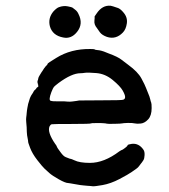

<svg xmlns="http://www.w3.org/2000/svg" viewBox="-20 -613 587 666"><path d="M126 -365 133 -376Q133 -376 135.5 -379Q138 -382 138 -382.5Q138 -383 141.5 -386Q145 -389 145 -391.5Q145 -394 175 -412Q226 -444 294 -443Q307 -443 308.5 -441.5Q310 -440 316.5 -439.5Q323 -439 324.5 -438.5Q326 -438 331.5 -437Q337 -436 356 -428Q389 -416 402 -405.5Q415 -395 425 -388Q458 -364 470.5 -341Q483 -318 486.5 -308Q490 -298 494.5 -288Q499 -278 501 -269Q503 -260 504.5 -257Q506 -254 506 -238Q506 -212 494 -199Q482 -186 468.5 -184.5Q455 -183 447 -185Q439 -187 423 -186.5Q407 -186 404 -185Q401 -184 377 -183.5Q353 -183 350.5 -184Q348 -185 340 -185.5Q332 -186 331.5 -186Q331 -186 323.5 -186Q316 -186 310 -186Q296 -186 296 -185Q294 -183 229 -183Q164 -183 159.5 -182Q155 -181 152 -175Q143 -155 172 -113Q175 -110 176.5 -106Q178 -102 181 -97.5Q184 -93 190 -85Q200 -71 208 -68Q216 -65 219.5 -63.5Q223 -62 225 -62Q227 -62 238 -57Q256 -48 292 -48Q341 -48 394 -88Q400 -92 400.5 -92Q401 -92 403.5 -93Q406 -94 414 -100Q422 -106 422.5 -109Q423 -112 437 -114Q462 -117 478 -93Q482 -87 481.5 -75Q481 -63 477.5 -57.5Q474 -52 472.5 -50Q471 -48 468.5 -45Q466 -42 462.5 -37Q459 -32 454 -28.5Q449 -25 437 -16.5Q425 -8 394.5 8Q364 24 335.5 29Q307 34 301 33Q295 32 291.5 32Q288 32 283.5 31.5Q279 31 268 30Q257 29 250 27.5Q243 26 235.5 25Q228 24 224 23Q220 22 217 22Q207 22 184 9Q161 -4 151.5 -12.5Q142 -21 134.5 -28Q127 -35 109.5 -57.5Q92 -80 84.5 -100Q77 -120 77.5 -121Q78 -122 77 -127Q73 -146 73 -155.5Q73 -165 72.5 -171.5Q72 -178 71 -189.5Q70 -201 71 -206Q72 -211 72 -214Q72 -217 72.5 -220Q73 -223 73.5 -229.5Q74 -236 75 -239Q76 -242 76.5 -246.5Q77 -251 77.5 -252Q78 -253 81 -263.5Q84 -274 85.5 -276.5Q87 -279 88 -281.5Q89 -284 91.5 -287Q94 -290 96 -294.5Q98 -299 101.5 -301.5Q105 -304 106 -306.5Q107 -309 110 -310.5Q113 -312 113 -313.5Q113 -315 112.5 -316Q112 -317 112.5 -318Q113 -319 111.5 -320.5Q110 -322 111 -323.5Q112 -325 110.5 -326Q109 -327 110 -328.5Q111 -330 110 -330.5Q109 -331 110.5 -333Q112 -335 112.5 -340Q113 -345 118 -352.5Q123 -360 123.5 -361.5Q124 -363 125 -364Q126 -365 126 -365ZM259 -359Q229 -359 183 -325Q170 -315 167 -311.5Q164 -308 158 -293Q148 -266 155.5 -263.5Q163 -261 181 -261.5Q199 -262 202.5 -261.5Q206 -261 215 -260.5Q224 -260 231 -261Q238 -262 246 -263Q254 -264 254.5 -264.5Q255 -265 329 -265Q403 -265 407 -267Q414 -269 414 -276.5Q414 -284 405.5 -299Q397 -314 371 -335.5Q345 -357 314.5 -359.5Q284 -362 275 -360.5Q266 -359 259 -359ZM165 -573Q176 -585 184 -588Q200 -594 215 -591Q230 -588 231.5 -586.5Q233 -585 240.5 -579.5Q248 -574 252 -565Q270 -530 247 -502Q227 -477 199 -483Q162 -490 153 -522Q146 -550 165 -573ZM315 -566Q335 -596 364 -593Q366 -593 366 -592.5Q366 -592 372 -591L390 -585Q399 -581 408 -570Q423 -553 420 -532Q417 -511 406 -500Q382 -475 351 -485Q334 -491 326.5 -501Q319 -511 316 -516Q306 -528 307.5 -541Q309 -554 308 -554.5Q307 -555 315 -566Z"/></svg>

Font: TT2020 Style E
Style: Regular
Weight: 400
Version: Version 00.2